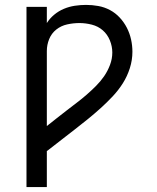

<svg xmlns="http://www.w3.org/2000/svg" viewBox="-20 -548 640 783"><path d="M88 215V-520H171V-454Q183 -473 201 -488Q219 -503 240.5 -512Q262 -521 285 -524.5Q308 -528 331 -528Q356 -528 381 -523.5Q406 -519 428.5 -507Q451 -495 468.5 -476Q486 -457 497.5 -434.5Q509 -412 514.5 -387Q520 -362 520 -337Q520 -303 509.5 -270Q499 -237 481 -208.5Q463 -180 439.5 -155Q416 -130 390.5 -107Q365 -84 338.5 -62.5Q312 -41 285.5 -20.5Q259 0 232 21Q205 42 178 63L173 67Q172 67 172 67L171 68V215ZM171 -34Q191 -50 211.5 -66Q232 -82 252.5 -98Q273 -114 293.5 -129.5Q314 -145 333.5 -162Q353 -179 371.5 -197.5Q390 -216 404.5 -237Q419 -258 428.5 -283Q438 -308 438 -334Q438 -359 428 -383.5Q418 -408 399 -424.5Q380 -441 354.5 -447.5Q329 -454 304 -454Q279 -454 254 -448.5Q229 -443 209.5 -427.5Q190 -412 180.5 -388.5Q171 -365 171 -340Z"/></svg>

Font: Iosevka Extended
Style: Regular
Weight: 400
Width: 7
Monospace: yes
Designer: Belleve Invis
Foundry: Belleve Invis
Version: Version 32.5.0; ttfautohint (v1.8.4)